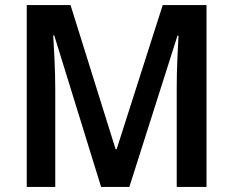

<svg xmlns="http://www.w3.org/2000/svg" viewBox="-20 -734 916 754"><path d="M377 0H488L677 -594H681Q679 -562 676.5 -502Q674 -442 674 -391V0H791V-714H619L438 -148H434L257 -714H85V0H197V-385Q197 -441 194 -502.5Q191 -564 189 -595H193Z"/></svg>

Font: Noto Sans Display Medium
Style: Regular
Weight: 500
Designer: Monotype Design Team
Foundry: Monotype Imaging Inc.
Version: Version 1.900